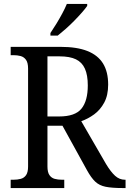

<svg xmlns="http://www.w3.org/2000/svg" viewBox="-20 -951 655 971"><path d="M34 0V-42H48Q68 -42 85 -46.5Q102 -51 112 -65.5Q122 -80 122 -109V-604Q122 -634 111.5 -648.5Q101 -663 84.5 -667.5Q68 -672 48 -672H34V-714H287Q369 -714 422 -693Q475 -672 501 -630Q527 -588 527 -523Q527 -469 507 -432Q487 -395 456 -372.5Q425 -350 391 -338L516 -122Q540 -82 562 -62Q584 -42 612 -42H615V0H601Q546 0 514 -6.5Q482 -13 461.5 -32.5Q441 -52 420 -90L296 -315H220V-109Q220 -80 230 -65.5Q240 -51 256.5 -46.5Q273 -42 294 -42H305V0ZM279 -362Q360 -362 392 -401.5Q424 -441 424 -519Q424 -571 409.5 -603.5Q395 -636 364 -651Q333 -666 281 -666H220V-362ZM235 -784Q250 -806 265.5 -831.5Q281 -857 295 -883Q309 -909 318 -931H421V-921Q412 -908 395 -888.5Q378 -869 356.5 -847Q335 -825 313 -805.5Q291 -786 272 -771H235Z"/></svg>

Font: Noto Serif Thai SemiCondensed
Style: Regular
Weight: 400
Width: 4
Designer: Monotype Design Team
Foundry: Monotype Imaging Inc.
Version: Version 2.002